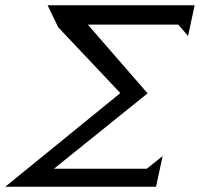

<svg xmlns="http://www.w3.org/2000/svg" viewBox="-20 -706 756 726"><path d="M716 -686 691 -570 654 -613H312L538 -353L184 -68H535L595 -116L570 0H0L435 -354L200 -603L160 -686Z"/></svg>

Font: New Athena Unicode
Style: Italic
Weight: 400
Designer: J. Rusten 1997; rev. by R. Hancock 2001, 2002, rev. by D. Mastronarde 2002-2019
Foundry: Society for Classical Studies (formerly American Philological Association)
Version: Version 5.008